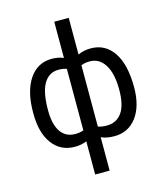

<svg xmlns="http://www.w3.org/2000/svg" viewBox="-135 -852 996 1157"><g transform="rotate(-15 362.5 -273.5)"><path d="M48.8 -254.4Q48.8 -386.7 100.1 -462.4Q151.4 -538.1 240.7 -538.1Q282.2 -538.1 313.5 -523.9V-750H403.8V-521Q438 -538.1 483.9 -538.1Q573.7 -538.1 625 -462.4Q676.3 -386.7 676.3 -244.1Q676.3 -127.4 625.2 -58.6Q574.2 10.3 484.9 10.3Q437.5 10.3 403.8 -5.4V203.1H313.5V-3.9Q281.2 10.3 239.7 10.3Q150.9 10.3 99.9 -58.6Q48.8 -127.4 48.8 -247.1ZM585.9 -254.4Q585.9 -354 551.8 -408.9Q517.6 -463.9 457.5 -463.9Q426.8 -463.9 403.8 -454.1V-71.8Q425.8 -63.5 458.5 -63.5Q519 -63.5 552.5 -110.4Q585.9 -157.2 585.9 -254.4ZM139.2 -244.1Q139.2 -155.3 170.9 -109.4Q202.6 -63.5 262.2 -63.5Q290.5 -63.5 313.5 -72.3V-455.6Q293 -463.9 263.2 -463.9Q203.6 -463.9 171.4 -410.6Q139.2 -357.4 139.2 -244.1Z"/></g></svg>

Font: Roboto-o
Style: o-Regular
Weight: 400
Designer: Google
Version: Version 2.134; 2016; ttfautohint (v1.6)